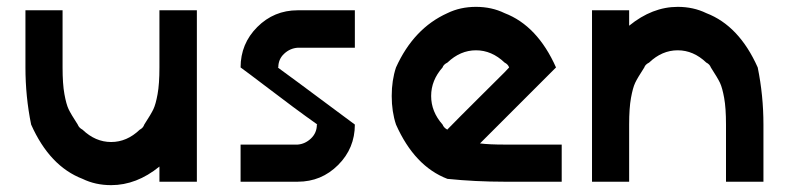

<svg xmlns="http://www.w3.org/2000/svg" viewBox="-20 -530 2305 560"><path d="M445 -44.2Q378.3 10 304.2 10Q258.3 10 220.8 -8.3Q125 -45 70.8 -166.7Q54.2 -248.3 54.2 -333.3V-500H162.5V-333.3Q162.5 -285 167.9 -255.4Q173.3 -225.8 180 -211.7Q186.7 -197.5 206.7 -166.7Q210 -157.5 220.8 -151.7Q258.3 -115.8 304.2 -115.8Q350 -115.8 387.5 -151.7Q397.5 -156.7 400.8 -166.7Q420.8 -197.5 427.5 -211.7Q434.2 -225.8 439.6 -255.4Q445 -285 445 -333.3V-500H554.2V0H445Z M848.3 -108.3Q870 -110 887.1 -126.2Q904.2 -142.5 904.2 -166.7H905.8Q871.7 -190.8 834.6 -218.3Q797.5 -245.8 751.7 -280.8Q705.8 -315.8 681.7 -333.3Q681.7 -402.5 730.4 -451.2Q779.2 -500 848.3 -500H1015V-390.8H848.3Q825.8 -389.2 808.8 -373.3Q791.7 -357.5 791.7 -333.3H790Q800 -326.7 1015 -166.7Q1015 -97.5 966.2 -48.8Q917.5 0 848.3 0H681.7V-108.3Z M1451.7 0Q1366.7 0 1285 -8.3Q1189.2 -45 1135 -166.7Q1122.5 -204.2 1122.5 -250Q1122.5 -295.8 1135 -333.3Q1186.7 -447.5 1285 -491.7Q1322.5 -510 1368.3 -510Q1414.2 -510 1451.7 -491.7Q1547.5 -455 1601.7 -333.3L1380 -111.7Q1406.7 -108.3 1451.7 -108.3H1618.3V0ZM1285 -152.5Q1316.7 -185 1376.7 -244.6Q1436.7 -304.2 1451.7 -319.2L1465 -333.3Q1461.7 -342.5 1451.7 -347.5Q1414.2 -383.3 1368.3 -383.3Q1322.5 -383.3 1285 -347.5Q1273.3 -341.7 1270.8 -333.3Q1237.5 -295.8 1237.5 -250Q1237.5 -204.2 1270.8 -166.7Q1274.2 -157.5 1285 -151.7Z M1815 -455Q1882.5 -510 1956.7 -510Q2002.5 -510 2040 -491.7Q2135.8 -455 2190 -333.3Q2206.7 -251.7 2206.7 -166.7V0H2097.5V-166.7Q2097.5 -215 2092.1 -244.6Q2086.7 -274.2 2080 -288.3Q2073.3 -302.5 2053.3 -333.3Q2050 -342.5 2040 -347.5Q2002.5 -383.3 1956.7 -383.3Q1910.8 -383.3 1873.3 -347.5Q1861.7 -341.7 1859.2 -333.3Q1839.2 -302.5 1832.5 -288.3Q1825.8 -274.2 1820.4 -244.6Q1815 -215 1815 -166.7V0H1706.7V-500H1815Z"/></svg>

Font: 0xA000
Style: Bold
Weight: 700
Version: Version 0.1